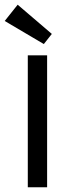

<svg xmlns="http://www.w3.org/2000/svg" viewBox="-28 -795 310 815"><path d="M172 -560V0H90V-560ZM192 -651 158 -608 -8 -706 47 -775Z"/></svg>

Font: Carrois Gothic SC
Style: Regular
Weight: 400
Designer: Ralph du Carrois
Foundry: Ralph du Carrois
Version: Version 1.002